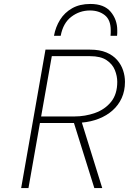

<svg xmlns="http://www.w3.org/2000/svg" viewBox="-20 -951 664 971"><path d="M87 0 210 -700H435Q484 -700 517.8 -685.8Q551.5 -671.5 572.2 -647.8Q593 -624 602.5 -595.2Q612 -566.5 612 -537Q612 -491.5 595.5 -455.2Q579 -419 549.5 -392.8Q520 -366.5 480.2 -350.8Q440.5 -335 394 -331L497 0H457L354 -329H182L124 0ZM188 -362H355Q411 -362 460.8 -379.8Q510.5 -397.5 541.8 -436Q573 -474.5 573 -537Q573 -566.5 561 -596.5Q549 -626.5 519 -646.8Q489 -667 435 -667H242ZM253 -770Q261 -814.5 283.8 -851Q306.5 -887.5 344.8 -909.2Q383 -931 437 -931Q507 -931 540 -891.2Q573 -851.5 573 -798Q573 -790.5 573 -784Q573 -777.5 572 -770H539Q540 -777.5 540 -784.5Q540 -791.5 540 -798Q540 -850.5 510 -874.2Q480 -898 435 -898Q382.5 -898 340.8 -866.2Q299 -834.5 287 -770Z"/></svg>

Font: Overpass Thin
Style: Italic
Weight: 250
Italic angle: -10°
Designer: Delve Withrington, Dave Bailey, Thomas Jockin
Foundry: Delve Fonts LLC
Version: Version 4.000